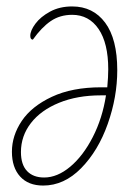

<svg xmlns="http://www.w3.org/2000/svg" viewBox="-20 -566 418 596"><path d="M17 -95Q17 -145 47.5 -190.5Q78 -236 141 -265.5Q204 -295 294 -295H313Q316 -327 316 -351Q316 -432 286 -476Q256 -520 204 -520Q166 -520 137.5 -500.5Q109 -481 82 -443Q74 -443 74 -455Q74 -471 90 -492.5Q106 -514 135.5 -530Q165 -546 204 -546Q269 -546 306.5 -495.5Q344 -445 344 -348Q344 -265 314.5 -181.5Q285 -98 232 -44Q179 10 114 10Q68 10 42.5 -18Q17 -46 17 -95ZM309 -270H293Q220 -270 163.5 -247Q107 -224 76 -184Q45 -144 45 -94Q45 -55 64 -35Q83 -15 117 -15Q158 -15 198 -48.5Q238 -82 268 -140.5Q298 -199 309 -270Z"/></svg>

Font: Noto Serif NarrowThin
Style: Italic
Weight: 250
Width: 4
Italic angle: -12°
Designer: Monotype Design Team
Foundry: Monotype Imaging Inc.
Version: Version 1.001